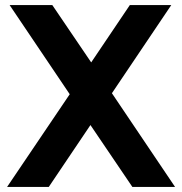

<svg xmlns="http://www.w3.org/2000/svg" viewBox="-20 -740 721 760"><path d="M504 0H673L423 -371L658 -720H494L341 -493L187 -720H18L256 -367L8 0H173L338 -245Z"/></svg>

Font: Aspekta 650
Style: Regular
Weight: 650
Designer: Ivo Dolenc
Version: Version 2.000